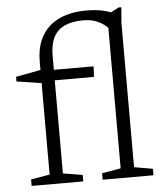

<svg xmlns="http://www.w3.org/2000/svg" viewBox="-52 -781 717 828"><g transform="rotate(-5 306.0 -367.0)"><path d="M190.5 -42 275 -28V0H51.5V-28L133 -42V-530.5Q133 -584 149.5 -622.2Q166 -660.5 195.2 -685Q224.5 -709.5 264 -721.2Q303.5 -733 349.5 -733Q391.5 -733 420.5 -726.8Q449.5 -720.5 473.5 -709.5L444 -709L492.5 -734H504L498.5 -667V-42L579 -28V0H359V-28L440.5 -42V-650.5Q423.5 -668 397.5 -680Q371.5 -692 334 -692Q286.5 -692 254.5 -677.2Q222.5 -662.5 206.5 -631.2Q190.5 -600 190.5 -550.5ZM362.5 -490.5 360.5 -445H154.5L129.5 -438.5L25.5 -454.5V-474.5L136.5 -495.5L162.5 -490.5Z"/></g></svg>

Font: Newsreader 9pt Light
Style: Regular
Weight: 300
Designer: Hugues Gentile
Foundry: Production Type
Version: Version 1.003